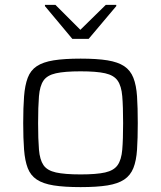

<svg xmlns="http://www.w3.org/2000/svg" viewBox="-20 -758 659 786"><path d="M310 8Q243 8 199.5 1Q156 -6 130.5 -23Q105 -40 93.5 -70Q82 -100 78.5 -145.5Q75 -191 75 -254Q75 -318 78.5 -363.5Q82 -409 93.5 -439.5Q105 -470 130.5 -487Q156 -504 199.5 -511Q243 -518 310 -518Q377 -518 420 -511Q463 -504 488.5 -487Q514 -470 526 -439.5Q538 -409 541 -363.5Q544 -318 544 -254Q544 -191 541 -145.5Q538 -100 526 -70Q514 -40 488.5 -23Q463 -6 420 1Q377 8 310 8ZM310 -44Q375 -44 410.5 -52Q446 -60 461.5 -82Q477 -104 480.5 -145.5Q484 -187 484 -254Q484 -322 480.5 -364Q477 -406 461.5 -428Q446 -450 410.5 -458Q375 -466 310 -466Q245 -466 209 -458Q173 -450 158 -428Q143 -406 139.5 -364Q136 -322 136 -254Q136 -187 139.5 -145.5Q143 -104 158 -82Q173 -60 209 -52Q245 -44 310 -44ZM276 -599 164 -733V-738H207L309 -636L413 -738H456V-733L343 -599Z"/></svg>

Font: Saira SemiExpanded Light
Style: Regular
Weight: 300
Width: 6
Designer: Hector Gatti with collaboration of the Omnibus-Type team
Foundry: Omnibus-Type
Version: Version 1.101